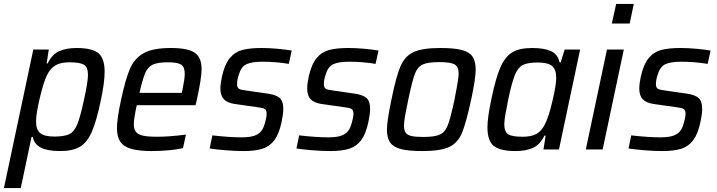

<svg xmlns="http://www.w3.org/2000/svg" viewBox="-40 -763 3662 980"><path d="M130 -510H209L198 -439H203Q226 -486 262.5 -502Q299 -518 351 -518Q429 -518 461.5 -492Q494 -466 494 -397Q494 -342 475 -253Q453 -146 429 -91Q405 -36 368 -14Q331 8 267 8Q205 8 170.5 -8.5Q136 -25 127 -64H121L66 197H-20ZM389 -255Q409 -346 409 -381Q409 -420 388.5 -432.5Q368 -445 315 -445Q270 -445 244 -430Q218 -415 201 -382Q183 -346 163.5 -264.5Q144 -183 144 -143Q144 -101 165.5 -83.5Q187 -66 237 -66Q289 -66 314 -78.5Q339 -91 354.5 -128.5Q370 -166 389 -255Z M557 -109Q557 -157 578 -254Q601 -361 624 -413.5Q647 -466 694 -492Q741 -518 832 -518Q920 -518 954.5 -493.5Q989 -469 989 -411Q989 -365 965 -255L958 -226H658Q643 -156 643 -129Q643 -103 654 -89.5Q665 -76 690.5 -70.5Q716 -65 763 -65Q825 -65 909 -76L894 -7Q866 0 821.5 4Q777 8 735 8Q668 8 629 -3.5Q590 -15 573.5 -40.5Q557 -66 557 -109ZM888 -289 891 -303Q903 -361 903 -386Q903 -422 884 -433.5Q865 -445 818 -445Q766 -445 740.5 -433.5Q715 -422 701.5 -391Q688 -360 672 -289Z M1030 -5 1044 -72Q1131 -62 1193 -62Q1234 -62 1257.5 -70Q1281 -78 1293.5 -94Q1306 -110 1313 -138Q1321 -164 1321 -183Q1321 -201 1311 -207Q1301 -213 1273 -216L1159 -232Q1120 -238 1102.5 -256.5Q1085 -275 1085 -311Q1085 -336 1093 -373Q1107 -435 1133 -466.5Q1159 -498 1197 -508Q1235 -518 1296 -518Q1334 -518 1377 -514Q1420 -510 1449 -505L1434 -437Q1368 -448 1299 -448Q1246 -448 1218.5 -435.5Q1191 -423 1179 -382Q1170 -355 1170 -334Q1170 -316 1179.5 -310Q1189 -304 1217 -301L1328 -285Q1369 -279 1387.5 -263Q1406 -247 1406 -207Q1406 -181 1397 -139Q1384 -79 1360.5 -47.5Q1337 -16 1300 -4Q1263 8 1202 8Q1161 8 1112.5 4Q1064 0 1030 -5Z M1473 -5 1487 -72Q1574 -62 1636 -62Q1677 -62 1700.5 -70Q1724 -78 1736.5 -94Q1749 -110 1756 -138Q1764 -164 1764 -183Q1764 -201 1754 -207Q1744 -213 1716 -216L1602 -232Q1563 -238 1545.5 -256.5Q1528 -275 1528 -311Q1528 -336 1536 -373Q1550 -435 1576 -466.5Q1602 -498 1640 -508Q1678 -518 1739 -518Q1777 -518 1820 -514Q1863 -510 1892 -505L1877 -437Q1811 -448 1742 -448Q1689 -448 1661.5 -435.5Q1634 -423 1622 -382Q1613 -355 1613 -334Q1613 -316 1622.5 -310Q1632 -304 1660 -301L1771 -285Q1812 -279 1830.5 -263Q1849 -247 1849 -207Q1849 -181 1840 -139Q1827 -79 1803.5 -47.5Q1780 -16 1743 -4Q1706 8 1645 8Q1604 8 1555.5 4Q1507 0 1473 -5Z M1935 -102Q1935 -145 1958 -255Q1982 -373 2004 -424.5Q2026 -476 2070.5 -497Q2115 -518 2208 -518Q2278 -518 2316.5 -508Q2355 -498 2371.5 -474.5Q2388 -451 2388 -407Q2388 -363 2365 -255Q2339 -135 2318 -84.5Q2297 -34 2253 -13Q2209 8 2116 8Q2045 8 2006.5 -2Q1968 -12 1951.5 -35.5Q1935 -59 1935 -102ZM2280 -255 2284 -277Q2301 -362 2301 -388Q2301 -423 2280 -434.5Q2259 -446 2202 -446Q2142 -446 2116 -433Q2090 -420 2077 -384.5Q2064 -349 2044 -255Q2035 -212 2028.5 -176.5Q2022 -141 2022 -122Q2022 -97 2031 -85Q2040 -73 2061 -68.5Q2082 -64 2121 -64Q2181 -64 2207 -77Q2233 -90 2246.5 -126Q2260 -162 2280 -255Z M2448 -113Q2448 -163 2468 -257Q2490 -364 2514 -419Q2538 -474 2575 -496Q2612 -518 2676 -518Q2738 -518 2772.5 -502Q2807 -486 2816 -445H2822L2842 -510H2921L2813 0H2734L2745 -71H2739Q2716 -24 2680 -8Q2644 8 2592 8Q2513 8 2480.5 -18Q2448 -44 2448 -113ZM2741 -128Q2760 -164 2779.5 -246Q2799 -328 2799 -367Q2799 -409 2777.5 -426.5Q2756 -444 2705 -444Q2654 -444 2629 -431.5Q2604 -419 2588.5 -381.5Q2573 -344 2554 -255Q2546 -214 2540 -180.5Q2534 -147 2534 -129Q2534 -90 2554 -77.5Q2574 -65 2627 -65Q2672 -65 2698 -79.5Q2724 -94 2741 -128Z M3083 -643 3105 -743H3195L3174 -643ZM2950 0 3058 -510H3144L3036 0Z M3168 -5 3182 -72Q3269 -62 3331 -62Q3372 -62 3395.5 -70Q3419 -78 3431.5 -94Q3444 -110 3451 -138Q3459 -164 3459 -183Q3459 -201 3449 -207Q3439 -213 3411 -216L3297 -232Q3258 -238 3240.5 -256.5Q3223 -275 3223 -311Q3223 -336 3231 -373Q3245 -435 3271 -466.5Q3297 -498 3335 -508Q3373 -518 3434 -518Q3472 -518 3515 -514Q3558 -510 3587 -505L3572 -437Q3506 -448 3437 -448Q3384 -448 3356.5 -435.5Q3329 -423 3317 -382Q3308 -355 3308 -334Q3308 -316 3317.5 -310Q3327 -304 3355 -301L3466 -285Q3507 -279 3525.5 -263Q3544 -247 3544 -207Q3544 -181 3535 -139Q3522 -79 3498.5 -47.5Q3475 -16 3438 -4Q3401 8 3340 8Q3299 8 3250.5 4Q3202 0 3168 -5Z"/></svg>

Font: Saira Semi Condensed
Style: Italic
Weight: 400
Width: 4
Italic angle: -12°
Designer: Hector Gatti with collaboration of the Omnibus-Type team
Foundry: Omnibus-Type
Version: Version 1.001; ttfautohint (v1.8)